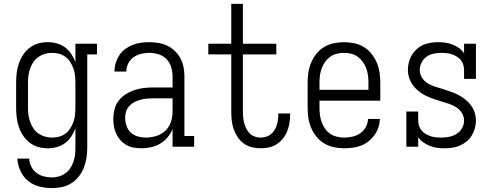

<svg xmlns="http://www.w3.org/2000/svg" viewBox="-20 -755 2540 988"><path d="M247 213Q214 213 181.5 204.5Q149 196 124 175.5Q99 155 85 124Q71 93 69 61H130Q131 82 140.5 101.5Q150 121 167 134Q184 147 205 152.5Q226 158 247 158Q265 158 283 153Q301 148 316 137Q331 126 341.5 110.5Q352 95 358 77.5Q364 60 366 41.5Q368 23 368 5V-95Q360 -73 347 -53Q334 -33 315 -19Q296 -5 273 1.5Q250 8 226 8Q201 8 177 1.5Q153 -5 133 -20.5Q113 -36 99 -57Q85 -78 77 -101.5Q69 -125 66 -150Q63 -175 63 -200V-330Q63 -355 66 -380Q69 -405 77 -428.5Q85 -452 99 -473Q113 -494 133 -509.5Q153 -525 177 -531.5Q201 -538 226 -538Q250 -538 273 -531.5Q296 -525 315 -511Q334 -497 347 -477Q360 -457 368 -435V-530H479V-475H429V5Q429 31 425 57Q421 83 411.5 107.5Q402 132 385.5 153Q369 174 347 188Q325 202 299 207.5Q273 213 247 213ZM249 -47Q267 -47 285 -52Q303 -57 317.5 -68Q332 -79 342 -95Q352 -111 358 -128Q364 -145 366 -163.5Q368 -182 368 -200V-330Q368 -348 366 -366.5Q364 -385 358 -402Q352 -419 342 -435Q332 -451 317.5 -462Q303 -473 285 -478Q267 -483 249 -483Q230 -483 212 -478Q194 -473 178.5 -462.5Q163 -452 152.5 -436.5Q142 -421 135.5 -403.5Q129 -386 126.5 -367.5Q124 -349 124 -330V-200Q124 -181 126.5 -162.5Q129 -144 135.5 -126.5Q142 -109 152.5 -93.5Q163 -78 178.5 -67.5Q194 -57 212 -52Q230 -47 249 -47Z M708 8Q688 8 668 4.5Q648 1 631 -8.5Q614 -18 600.5 -33Q587 -48 578.5 -66Q570 -84 566.5 -103.5Q563 -123 563 -143Q563 -167 569 -191.5Q575 -216 590 -236Q605 -256 626 -269.5Q647 -283 670.5 -291Q694 -299 718.5 -302Q743 -305 768 -305H868V-362Q868 -386 861 -409.5Q854 -433 837 -450.5Q820 -468 796.5 -475.5Q773 -483 748 -483Q727 -483 706 -478Q685 -473 667.5 -460.5Q650 -448 640 -428.5Q630 -409 630 -387H569Q569 -409 575.5 -430.5Q582 -452 594 -470.5Q606 -489 624 -502.5Q642 -516 662.5 -524Q683 -532 704.5 -535Q726 -538 748 -538Q772 -538 796 -534Q820 -530 841.5 -519.5Q863 -509 880.5 -492Q898 -475 909 -454Q920 -433 924.5 -409.5Q929 -386 929 -362V-55H979V0H868V-91Q858 -67 841.5 -47.5Q825 -28 803.5 -15.5Q782 -3 757.5 2.5Q733 8 708 8ZM730 -47Q757 -47 783.5 -55Q810 -63 830 -81.5Q850 -100 859 -126.5Q868 -153 868 -180V-249H768Q751 -249 734.5 -247.5Q718 -246 702 -241.5Q686 -237 671.5 -229.5Q657 -222 645.5 -209.5Q634 -197 629 -181Q624 -165 624 -149Q624 -128 631 -107.5Q638 -87 653 -73Q668 -59 688.5 -53Q709 -47 730 -47Z M1321 8Q1298 8 1275.5 2.5Q1253 -3 1234.5 -16.5Q1216 -30 1203 -49.5Q1190 -69 1182.5 -90.5Q1175 -112 1172.5 -135Q1170 -158 1170 -181V-475H1052V-530H1170V-735H1230V-530H1402V-475H1230V-181Q1230 -165 1231.5 -150Q1233 -135 1237 -120.5Q1241 -106 1248 -92Q1255 -78 1266 -67.5Q1277 -57 1291.5 -52Q1306 -47 1321 -47Q1335 -47 1348.5 -51Q1362 -55 1373 -63.5Q1384 -72 1391.5 -84Q1399 -96 1403.5 -109Q1408 -122 1410 -136Q1412 -150 1412 -164Q1412 -166 1412 -167.5Q1412 -169 1412 -171H1473Q1473 -168 1473 -165.5Q1473 -163 1473 -161Q1473 -140 1469 -118.5Q1465 -97 1457 -77.5Q1449 -58 1435 -41Q1421 -24 1403 -12.5Q1385 -1 1364 3.5Q1343 8 1321 8Z M1751 8Q1725 8 1698.5 2.5Q1672 -3 1649 -16.5Q1626 -30 1609 -51Q1592 -72 1581.5 -96.5Q1571 -121 1567 -147Q1563 -173 1563 -200V-330Q1563 -356 1567 -382.5Q1571 -409 1581.5 -433.5Q1592 -458 1609 -479Q1626 -500 1648.5 -513.5Q1671 -527 1697.5 -532.5Q1724 -538 1750 -538Q1776 -538 1802.5 -532.5Q1829 -527 1851.5 -513.5Q1874 -500 1891 -479Q1908 -458 1918.5 -433.5Q1929 -409 1933 -382.5Q1937 -356 1937 -330V-237H1624V-200Q1624 -181 1626.5 -162.5Q1629 -144 1635.5 -126Q1642 -108 1653 -92.5Q1664 -77 1679.5 -66.5Q1695 -56 1713.5 -51.5Q1732 -47 1751 -47Q1773 -47 1794.5 -52Q1816 -57 1834 -69.5Q1852 -82 1862.5 -101.5Q1873 -121 1874 -143H1935Q1934 -120 1927 -99Q1920 -78 1907 -60Q1894 -42 1876.5 -28Q1859 -14 1838.5 -6Q1818 2 1795.5 5Q1773 8 1751 8ZM1624 -293H1876V-330Q1876 -349 1873.5 -367.5Q1871 -386 1864.5 -403.5Q1858 -421 1847 -436.5Q1836 -452 1821 -463Q1806 -474 1787.5 -478.5Q1769 -483 1750 -483Q1731 -483 1712.5 -478.5Q1694 -474 1679 -463Q1664 -452 1653 -436.5Q1642 -421 1635.5 -403.5Q1629 -386 1626.5 -367.5Q1624 -349 1624 -330Z M2267 8Q2248 8 2229 5.5Q2210 3 2192.5 -4Q2175 -11 2159 -22Q2143 -33 2132 -49V0H2071V-181H2132V-136Q2132 -122 2136 -108.5Q2140 -95 2149 -84Q2158 -73 2170 -66Q2182 -59 2195 -54.5Q2208 -50 2222 -48.5Q2236 -47 2250 -47Q2250 -47 2250 -47Q2250 -47 2250 -47Q2271 -47 2291.5 -51Q2312 -55 2329.5 -66Q2347 -77 2357.5 -95.5Q2368 -114 2368 -135Q2368 -156 2356 -174.5Q2344 -193 2326.5 -204Q2309 -215 2288.5 -221.5Q2268 -228 2248 -234Q2228 -240 2208 -247Q2188 -254 2169 -263.5Q2150 -273 2133.5 -286.5Q2117 -300 2104.5 -317Q2092 -334 2085.5 -354.5Q2079 -375 2079 -396Q2079 -426 2090.5 -454Q2102 -482 2124 -502Q2146 -522 2175 -530Q2204 -538 2234 -538Q2253 -538 2271.5 -535.5Q2290 -533 2308 -526Q2326 -519 2341.5 -508Q2357 -497 2368 -481V-530H2429V-349H2368V-394Q2368 -408 2364 -421.5Q2360 -435 2351.5 -445.5Q2343 -456 2331 -463.5Q2319 -471 2306 -475.5Q2293 -480 2279 -481.5Q2265 -483 2251 -483Q2231 -483 2211.5 -479Q2192 -475 2175.5 -463.5Q2159 -452 2149.5 -433.5Q2140 -415 2140 -396Q2140 -374 2151.5 -355.5Q2163 -337 2181 -326Q2199 -315 2219.5 -309Q2240 -303 2260 -296.5Q2280 -290 2300 -283Q2320 -276 2338.5 -266.5Q2357 -257 2374 -243.5Q2391 -230 2403.5 -213Q2416 -196 2422.5 -176Q2429 -156 2429 -134Q2429 -114 2423.5 -94.5Q2418 -75 2407.5 -57.5Q2397 -40 2381 -27Q2365 -14 2346.5 -6Q2328 2 2307.5 5Q2287 8 2267 8Z"/></svg>

Font: Iosevka Slab Light
Style: Regular
Weight: 300
Monospace: yes
Designer: Belleve Invis
Foundry: Belleve Invis
Version: Version 11.1.0; ttfautohint (v1.8.3)